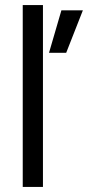

<svg xmlns="http://www.w3.org/2000/svg" viewBox="-20 -740 348 760"><path d="M70 -720H150V0H70ZM223 -699H308L242 -531H174Z"/></svg>

Font: Oak Sans
Style: Regular
Weight: 400
Designer: Erik Kennedy, Walven
Foundry: Erik Kennedy, Walven
Version: Version 1.000